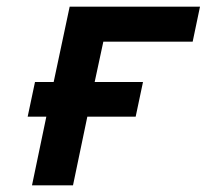

<svg xmlns="http://www.w3.org/2000/svg" viewBox="-20 -556 640 576"><path d="M76 0 119 -206H63L85 -310H141L189 -536H580L558 -431H290L264 -310H409L387 -206H242L199 0Z"/></svg>

Font: Geist Mono
Style: Bold Italic
Weight: 700
Italic angle: -12°
Monospace: yes
Designer: Basement.studio, Andrés Briganti, Mateo Zaragoza
Foundry: Basement.studio, Vercel, Andrés Briganti, Guido Ferreyra, Mateo Zaragoza
Version: Version 1.500; ttfautohint (v1.8.4.7-5d5b)